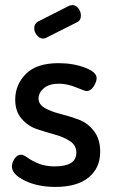

<svg xmlns="http://www.w3.org/2000/svg" viewBox="-20 -729 444 757"><path d="M283 -641 162 -580Q156 -577 150 -577Q136 -577 125.5 -590Q115 -603 115 -618Q115 -636 130 -644L254 -707Q264 -709 265 -709Q279 -709 289 -696Q299 -683 299 -668Q299 -648 283 -641ZM196 -73Q281 -73 281 -127Q281 -156 256 -172.5Q231 -189 196 -198.5Q161 -208 125.5 -220Q90 -232 65 -261Q40 -290 40 -336Q40 -395 82 -437.5Q124 -480 211 -480Q268 -480 314.5 -462.5Q361 -445 361 -421Q361 -407 349.5 -388.5Q338 -370 321 -370Q315 -370 280 -384.5Q245 -399 213 -399Q173 -399 152.5 -381Q132 -363 132 -341Q132 -317 157 -303Q182 -289 217.5 -280Q253 -271 289 -258Q325 -245 350 -213Q375 -181 375 -131Q375 -66 329 -29Q283 8 199 8Q128 8 77.5 -17Q27 -42 27 -72Q27 -88 37.5 -103.5Q48 -119 63 -119Q73 -119 88.5 -107.5Q104 -96 131 -84.5Q158 -73 196 -73Z"/></svg>

Font: AkaAcidDosis
Style: SemiBold
Weight: 600
Designer: Edgar Tolentino, Pablo Impallari, Igino Marini, Cyberella
Foundry: Edgar Tolentino, Pablo Impallari, Igino Marini, Cyberella
Version: Version 1.007